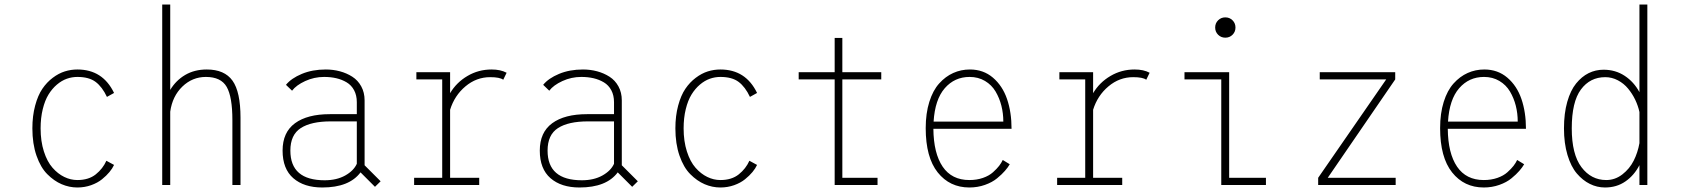

<svg xmlns="http://www.w3.org/2000/svg" viewBox="-20 -820 7450 851"><path d="M485.5 -89Q478.5 -73.5 465.2 -57.5Q452 -41.5 432.2 -25.5Q412.5 -9.5 383.8 0.8Q355 11 323 11Q287 11 253.2 -3.5Q219.5 -18 189.8 -47.8Q160 -77.5 141.8 -130Q123.5 -182.5 123.5 -251Q123.5 -306.5 135.8 -352Q148 -397.5 167.8 -426.5Q187.5 -455.5 213.8 -475.2Q240 -495 267.2 -503.5Q294.5 -512 323 -512Q435.5 -512 485.5 -408L454 -390.5Q433 -435 403.8 -457Q374.5 -479 323 -479Q299 -479 276.2 -471Q253.5 -463 232.2 -445Q211 -427 195 -401Q179 -375 169.5 -336.2Q160 -297.5 160 -251Q160 -194 174.5 -148.8Q189 -103.5 212.8 -76.5Q236.5 -49.5 264.8 -35.8Q293 -22 323 -22Q373 -22 404.5 -47.2Q436 -72.5 451.5 -107.5Z M699 0V-800H734.5V-421.5Q759.5 -463.5 800.8 -487.8Q842 -512 896.5 -512Q975 -512 1010.5 -462.5Q1046 -413 1046 -298V0H1010V-288Q1010 -390.5 984.8 -434.8Q959.5 -479 892.5 -479Q832.5 -479 788.2 -436.2Q744 -393.5 734.5 -325V0Z M1642 8 1578 -56Q1528 11 1408.5 11Q1327.5 11 1280 -30.2Q1232.5 -71.5 1232.5 -152.5Q1232.5 -233.5 1287.5 -273.8Q1342.5 -314 1442 -314H1561.5V-367Q1561.5 -397.5 1549.5 -420Q1537.5 -442.5 1516.5 -455Q1495.5 -467.5 1470.8 -473.2Q1446 -479 1416.5 -479Q1372.5 -479 1332.8 -460.8Q1293 -442.5 1274.5 -418L1247.5 -444Q1271 -473 1317.8 -492.5Q1364.5 -512 1424 -512Q1456.5 -512 1486.5 -504Q1516.5 -496 1541.5 -480Q1566.5 -464 1581.2 -437Q1596 -410 1596 -375V-87.5L1667 -16.5ZM1419 -21Q1472 -21 1509.8 -42Q1547.5 -63 1561.5 -94V-282H1446.5Q1359 -282 1313 -252.2Q1267 -222.5 1267 -152.5Q1267 -21 1419 -21Z M1975 -32H2104V0H1815.5V-32H1940V-468H1825.5V-500H1975V-407Q2003 -454.5 2051.8 -483.2Q2100.5 -512 2159 -512Q2199 -512 2225.5 -497.5L2210.5 -466.5Q2195.5 -478 2152.5 -478Q2091.5 -478 2043 -437.2Q1994.5 -396.5 1975 -333.5Z M2782 8 2718 -56Q2668 11 2548.5 11Q2467.5 11 2420 -30.2Q2372.5 -71.5 2372.5 -152.5Q2372.5 -233.5 2427.5 -273.8Q2482.5 -314 2582 -314H2701.5V-367Q2701.5 -397.5 2689.5 -420Q2677.5 -442.5 2656.5 -455Q2635.5 -467.5 2610.8 -473.2Q2586 -479 2556.5 -479Q2512.5 -479 2472.8 -460.8Q2433 -442.5 2414.5 -418L2387.5 -444Q2411 -473 2457.8 -492.5Q2504.5 -512 2564 -512Q2596.5 -512 2626.5 -504Q2656.5 -496 2681.5 -480Q2706.5 -464 2721.2 -437Q2736 -410 2736 -375V-87.5L2807 -16.5ZM2559 -21Q2612 -21 2649.8 -42Q2687.5 -63 2701.5 -94V-282H2586.5Q2499 -282 2453 -252.2Q2407 -222.5 2407 -152.5Q2407 -21 2559 -21Z M3335.5 -89Q3328.5 -73.5 3315.2 -57.5Q3302 -41.5 3282.2 -25.5Q3262.5 -9.5 3233.8 0.8Q3205 11 3173 11Q3137 11 3103.2 -3.5Q3069.5 -18 3039.8 -47.8Q3010 -77.5 2991.8 -130Q2973.5 -182.5 2973.5 -251Q2973.5 -306.5 2985.8 -352Q2998 -397.5 3017.8 -426.5Q3037.5 -455.5 3063.8 -475.2Q3090 -495 3117.2 -503.5Q3144.5 -512 3173 -512Q3285.5 -512 3335.5 -408L3304 -390.5Q3283 -435 3253.8 -457Q3224.5 -479 3173 -479Q3149 -479 3126.2 -471Q3103.5 -463 3082.2 -445Q3061 -427 3045 -401Q3029 -375 3019.5 -336.2Q3010 -297.5 3010 -251Q3010 -194 3024.5 -148.8Q3039 -103.5 3062.8 -76.5Q3086.5 -49.5 3114.8 -35.8Q3143 -22 3173 -22Q3223 -22 3254.5 -47.2Q3286 -72.5 3301.5 -107.5Z M3713.5 -32H3869.5V0H3679.5V-468H3520V-500H3679.5V-652H3713.5V-500H3886V-468H3713.5Z M4455.5 -92Q4447.5 -78 4434.2 -62.8Q4421 -47.5 4399.5 -29.8Q4378 -12 4345.5 -0.5Q4313 11 4276.5 11Q4189.5 11 4136.2 -55.8Q4083 -122.5 4083 -252Q4083 -317.5 4099 -368.5Q4115 -419.5 4142.8 -450.2Q4170.5 -481 4205 -496.5Q4239.5 -512 4279 -512Q4338.5 -512 4381 -475.8Q4423.5 -439.5 4443.5 -381Q4463.5 -322.5 4463.5 -249H4117Q4118 -140.5 4158.2 -81.2Q4198.5 -22 4276.5 -22Q4309.5 -22 4336.8 -31.5Q4364 -41 4381.2 -56.5Q4398.5 -72 4408.5 -85Q4418.5 -98 4424.5 -111ZM4277.5 -479Q4211 -479 4167.5 -429Q4124 -379 4118 -281H4427Q4427 -317.5 4418.5 -351.2Q4410 -385 4392.8 -414.2Q4375.5 -443.5 4345.8 -461.2Q4316 -479 4277.5 -479Z M4825 -32H4954V0H4665.5V-32H4790V-468H4675.5V-500H4825V-407Q4853 -454.5 4901.8 -483.2Q4950.5 -512 5009 -512Q5049 -512 5075.5 -497.5L5060.5 -466.5Q5045.5 -478 5002.5 -478Q4941.5 -478 4893 -437.2Q4844.5 -396.5 4825 -333.5Z M5443 -666Q5430 -653 5411 -653Q5392 -653 5379 -666Q5366 -679 5366 -698Q5366 -717 5379 -730Q5392 -743 5411 -743Q5430 -743 5443 -730Q5456 -717 5456 -698Q5456 -679 5443 -666ZM5428 -32H5591V0H5393V-468H5230V-500H5428Z M5865 -32H6166V0H5822.5V-32L6124 -468H5829.5V-500H6164V-468Z M6735.5 -92Q6727.5 -78 6714.2 -62.8Q6701 -47.5 6679.5 -29.8Q6658 -12 6625.5 -0.5Q6593 11 6556.5 11Q6469.5 11 6416.2 -55.8Q6363 -122.5 6363 -252Q6363 -317.5 6379 -368.5Q6395 -419.5 6422.8 -450.2Q6450.5 -481 6485 -496.5Q6519.5 -512 6559 -512Q6618.5 -512 6661 -475.8Q6703.5 -439.5 6723.5 -381Q6743.5 -322.5 6743.5 -249H6397Q6398 -140.5 6438.2 -81.2Q6478.5 -22 6556.5 -22Q6589.5 -22 6616.8 -31.5Q6644 -41 6661.2 -56.5Q6678.5 -72 6688.5 -85Q6698.5 -98 6704.5 -111ZM6557.5 -479Q6491 -479 6447.5 -429Q6404 -379 6398 -281H6707Q6707 -317.5 6698.5 -351.2Q6690 -385 6672.8 -414.2Q6655.5 -443.5 6625.8 -461.2Q6596 -479 6557.5 -479Z M7281.5 0H7246.5V-88Q7223 -42.5 7184.2 -15.8Q7145.5 11 7094 11Q7058.5 11 7026.8 -4.8Q6995 -20.5 6969 -51Q6943 -81.5 6927.5 -133.2Q6912 -185 6912 -251Q6912 -317.5 6926.5 -368.5Q6941 -419.5 6965.8 -450Q6990.5 -480.5 7021.2 -495.8Q7052 -511 7087.5 -511Q7140 -511 7181 -484Q7222 -457 7246.5 -411.5V-800H7281.5ZM6946.5 -251Q6946.5 -136 6989.5 -79Q7032.5 -22 7099.5 -22Q7138.5 -22 7170.8 -47Q7203 -72 7221 -107.8Q7239 -143.5 7246.5 -185.5V-323.5Q7240.5 -351 7227.8 -377.8Q7215 -404.5 7196.2 -427.2Q7177.5 -450 7151 -464Q7124.5 -478 7095 -478Q7027.5 -478 6987 -423.2Q6946.5 -368.5 6946.5 -251Z"/></svg>

Font: League Mono Narrow Thin
Style: Regular
Weight: 100
Width: 3
Designer: Tyler Finck
Foundry: The League of Moveable Type / Tyler Finck
Version: Version 2.210